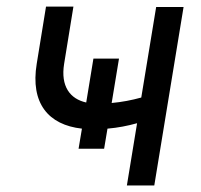

<svg xmlns="http://www.w3.org/2000/svg" viewBox="-20 -567 614 587"><path d="M343.8 -387.8H265.6L243.6 -253.6C194.2 -264.6 164.8 -302.9 176.1 -372.2L204.5 -546.9H120.7L92.3 -372.2C72.4 -251.4 127.8 -185 230.5 -173.7L220.2 -112.2H298.3L308.6 -173.7C340.9 -176.5 370 -182.2 399.1 -190.3L367.9 0H451.7L541.2 -545.5H457.4L411.9 -268.8C382.5 -260.7 353 -255 321.4 -252.1Z"/></svg>

Font: Margiela Sans
Style: Italic
Weight: 400
Italic angle: -9.39999°
Designer: Stefan Endress, Andreas Faust
Version: Version 1.100;FEAKit 1.0